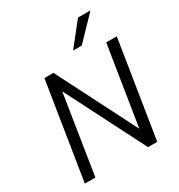

<svg xmlns="http://www.w3.org/2000/svg" viewBox="-213 -1071 1130 1213"><g transform="rotate(-30 352.5 -465.0)"><path d="M50 0 162 -705H228L532 -107H518L613 -705H690L578 0H511L207 -597H221L127 0ZM406 -765 537 -930H628L469 -765Z"/></g></svg>

Font: Nunito Sans 10pt SemiCondensed
Style: Italic
Weight: 400
Width: 4
Italic angle: -9°
Designer: Vernon Adams
Foundry: Vernon Adams
Version: Version 3.101;gftools[0.9.27]